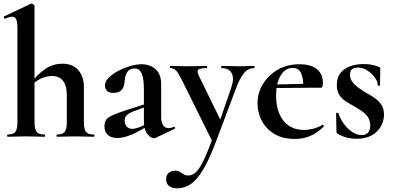

<svg xmlns="http://www.w3.org/2000/svg" viewBox="-20 -745 2146 1046"><path d="M21 0Q19 0 19 -6Q19 -12 21 -12Q52 -12 63.5 -26.5Q75 -41 75 -81V-589Q75 -623 69 -638.5Q63 -654 46 -654Q32 -654 8 -643Q5 -642 2 -648Q-1 -654 1 -655L147 -724Q149 -725 150 -725Q151 -725 152 -725Q157 -725 162.5 -720.5Q168 -716 168 -712V-81Q168 -41 179.5 -26.5Q191 -12 222 -12Q226 -12 226 -6Q226 0 222 0Q202 0 176.5 -1Q151 -2 122 -2Q93 -2 67 -1Q41 0 21 0ZM290 0Q288 0 288 -6Q288 -12 290 -12Q321 -12 332.5 -26.5Q344 -41 344 -81V-225Q344 -331 262 -331Q232 -331 200.5 -316Q169 -301 151 -275L145 -287Q180 -337 224 -367.5Q268 -398 320 -398Q376 -398 406.5 -363Q437 -328 437 -273V-81Q437 -41 448.5 -26.5Q460 -12 491 -12Q495 -12 495 -6Q495 0 491 0Q471 0 445.5 -1Q420 -2 391 -2Q362 -2 336 -1Q310 0 290 0Z M828 6Q824 8 818 8Q800 8 782 -16Q764 -40 764 -85V-255Q764 -294 759 -320Q754 -346 743 -359Q732 -372 713 -372Q698 -372 686 -364.5Q674 -357 667 -340.5Q660 -324 658 -295Q655 -266 640 -252.5Q625 -239 599 -239Q574 -239 563 -250Q552 -261 552 -280Q552 -302 573 -322.5Q594 -343 625.5 -359.5Q657 -376 691 -385.5Q725 -395 752 -395Q796 -395 827 -368.5Q858 -342 858 -285V-108Q858 -79 868.5 -63Q879 -47 898 -47Q912 -47 927 -54Q931 -56 933.5 -50.5Q936 -45 931 -43ZM618 7Q587 7 568 -9.5Q549 -26 549 -57Q549 -93 576.5 -108.5Q604 -124 662 -143L774 -179L778 -164L709 -139Q682 -129 670.5 -117Q659 -105 659 -88Q659 -67 671 -55Q683 -43 701 -43Q709 -43 722.5 -46.5Q736 -50 752 -57L807 -87L808 -70L722 -23Q697 -10 669 -1.5Q641 7 618 7Z M1365 -386Q1367 -386 1367 -380Q1367 -374 1365 -374Q1331 -374 1308 -345Q1285 -316 1267 -267L1156 28Q1120 124 1086.5 179.5Q1053 235 1019 258Q985 281 947 281Q918 281 901.5 268.5Q885 256 885 232Q885 208 899.5 196.5Q914 185 933 185Q950 185 960 191.5Q970 198 980 204.5Q990 211 1006 211Q1030 211 1050 190.5Q1070 170 1093 120.5Q1116 71 1147 -15L1144 40L974 -303Q952 -347 939.5 -360.5Q927 -374 909 -374Q906 -374 906 -380Q906 -386 909 -386Q929 -386 951.5 -385Q974 -384 994 -384Q1030 -384 1057 -385Q1084 -386 1106 -386Q1109 -386 1109 -380Q1109 -374 1106 -374Q1071 -374 1061 -366Q1051 -358 1062 -335L1189 -75L1153 -16L1240 -268Q1257 -317 1242.5 -345.5Q1228 -374 1187 -374Q1185 -374 1185 -380Q1185 -386 1187 -386Q1211 -386 1232.5 -385Q1254 -384 1288 -384Q1312 -384 1327.5 -385Q1343 -386 1365 -386Z M1586 12Q1521 12 1475.5 -15Q1430 -42 1406.5 -86.5Q1383 -131 1383 -181Q1383 -240 1413 -288.5Q1443 -337 1494.5 -366Q1546 -395 1611 -395Q1673 -395 1706 -368.5Q1739 -342 1739 -296Q1739 -285 1737 -276Q1735 -267 1728 -267H1632Q1634 -314 1621 -344.5Q1608 -375 1574 -375Q1534 -375 1509 -333.5Q1484 -292 1484 -223Q1484 -167 1502 -125Q1520 -83 1554 -60Q1588 -37 1636 -37Q1660 -37 1687.5 -44Q1715 -51 1737 -65Q1739 -67 1742.5 -63Q1746 -59 1744 -56Q1707 -19 1668.5 -3.5Q1630 12 1586 12ZM1449 -265 1448 -284 1667 -289V-267Z M1887 -338Q1887 -317 1898.5 -300.5Q1910 -284 1928 -270.5Q1946 -257 1967 -244Q1992 -230 2016 -214.5Q2040 -199 2056 -177Q2072 -155 2072 -120Q2072 -88 2055.5 -57.5Q2039 -27 2006 -8Q1973 11 1923 11Q1898 11 1873 5.5Q1848 0 1819 -16Q1817 -18 1815 -21Q1813 -24 1813 -28L1811 -127Q1811 -130 1816.5 -130.5Q1822 -131 1823 -129Q1834 -97 1854 -69.5Q1874 -42 1899.5 -25.5Q1925 -9 1951 -9Q1971 -9 1984 -21.5Q1997 -34 1997 -60Q1997 -88 1984.5 -106.5Q1972 -125 1953 -138.5Q1934 -152 1914 -163Q1891 -176 1868 -190Q1845 -204 1830 -225.5Q1815 -247 1815 -282Q1815 -324 1836 -349Q1857 -374 1890.5 -385Q1924 -396 1960 -396Q1982 -396 2000.5 -393Q2019 -390 2043 -381Q2052 -378 2052 -370Q2052 -350 2051 -328.5Q2050 -307 2050 -281Q2050 -278 2044 -278Q2038 -278 2038 -281Q2038 -300 2022.5 -322Q2007 -344 1982 -360.5Q1957 -377 1928 -377Q1914 -377 1900.5 -370Q1887 -363 1887 -338Z"/></svg>

Font: Cormorant
Style: Bold
Weight: 700
Designer: Christian Thalmann (Catharsis Fonts)
Foundry: Catharsis Fonts
Version: Version 4.000